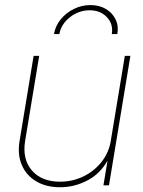

<svg xmlns="http://www.w3.org/2000/svg" viewBox="-20 -748 576 775"><path d="M222.2 7.8Q166.5 7.8 126.5 -15.9Q86.4 -39.6 68.1 -81.8Q49.8 -124 59.1 -179.7L115.7 -522.5H138.2L81.5 -179.7Q69.3 -105.5 108.6 -60.1Q147.9 -14.6 222.2 -14.6Q272.9 -14.6 316.7 -35.9Q360.4 -57.1 389.9 -94.5Q419.4 -131.8 427.2 -179.7L483.9 -522.5H506.3L419.9 0H397.5L417 -117.2H422.9Q394.5 -54.7 339.6 -23.4Q284.7 7.8 222.2 7.8ZM345.2 -727.5Q380.9 -727.5 407.2 -711.9Q433.6 -696.3 446.5 -669.9Q459.5 -643.6 453.6 -610.4H431.2Q438 -650.4 411.6 -678.5Q385.3 -706.5 341.8 -706.5Q297.9 -706.5 262.2 -678.5Q226.6 -650.4 219.7 -610.4H197.8Q203.6 -643.6 225.1 -669.9Q246.6 -696.3 278.1 -711.9Q309.6 -727.5 345.2 -727.5Z"/></svg>

Font: Inter 28pt Thin
Style: Italic
Weight: 250
Italic angle: -9.3988°
Designer: Rasmus Andersson
Foundry: rsms
Version: Version 4.001;git-66647c0bb